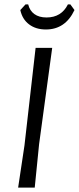

<svg xmlns="http://www.w3.org/2000/svg" viewBox="-20 -859 361 879"><path d="M159 -199 139 0H63L92 -193L143 -640H219ZM321 -813Q279 -724 190 -724Q144 -724 113 -747.5Q82 -771 73 -813L97 -839H109Q116 -810 137.5 -794.5Q159 -779 193 -779Q261 -779 291 -839H302Z"/></svg>

Font: Alegreya Sans SC
Style: Italic
Weight: 400
Italic angle: -7°
Designer: Juan Pablo del Peral
Foundry: Huerta Tipografica
Version: Version 2.008; ttfautohint (v1.6)